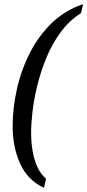

<svg xmlns="http://www.w3.org/2000/svg" viewBox="-20 -779 421 926"><path d="M192 127Q112 89 76.5 9Q41 -71 41 -170Q41 -259 62 -351.5Q83 -444 125.5 -526.5Q168 -609 232 -670Q296 -731 381 -759L371 -716Q314 -680 272.5 -623.5Q231 -567 203.5 -500Q176 -433 159.5 -365Q143 -297 136.5 -238Q130 -179 130 -139Q130 -98 136.5 -55.5Q143 -13 159 23.5Q175 60 202 83Z"/></svg>

Font: Noto Serif Condensed
Style: Italic
Weight: 400
Width: 3
Italic angle: -12°
Designer: Monotype Design Team
Foundry: Monotype Imaging Inc.
Version: Version 2.014; ttfautohint (v1.8.4.7-5d5b)